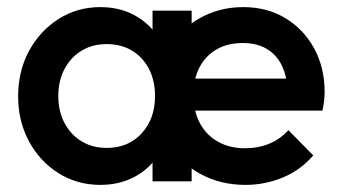

<svg xmlns="http://www.w3.org/2000/svg" viewBox="-20 -510 960 540"><path d="M670 10Q598 10 540.5 -22.5Q483 -55 449.5 -112Q416 -169 416 -240Q416 -311 449 -367.5Q482 -424 538.5 -457Q595 -490 664 -490Q731 -490 782.5 -459Q834 -428 863.5 -374Q893 -320 893 -251Q893 -239 891.5 -226.5Q890 -214 887 -199H493V-289H830L789 -253Q787 -297 772 -327Q757 -357 729.5 -373Q702 -389 662 -389Q620 -389 589 -371Q558 -353 541 -320.5Q524 -288 524 -243Q524 -198 542 -164Q560 -130 593 -111.5Q626 -93 669 -93Q706 -93 737.5 -106Q769 -119 791 -144L861 -73Q826 -32 776 -11Q726 10 670 10ZM262 10Q197 10 144.5 -23Q92 -56 61.5 -112.5Q31 -169 31 -239Q31 -310 61.5 -366.5Q92 -423 144.5 -456.5Q197 -490 262 -490Q317 -490 359.5 -466.5Q402 -443 427 -402Q452 -361 452 -309V-171Q452 -119 427.5 -78Q403 -37 360 -13.5Q317 10 262 10ZM280 -94Q341 -94 378.5 -135Q416 -176 416 -240Q416 -283 399 -316Q382 -349 351.5 -367.5Q321 -386 280 -386Q240 -386 209.5 -367.5Q179 -349 161.5 -316Q144 -283 144 -240Q144 -197 161.5 -164Q179 -131 209.5 -112.5Q240 -94 280 -94ZM409 0V-129L428 -246L409 -362V-480H519V0Z"/></svg>

Font: Outfit Thin Medium
Style: Regular
Weight: 500
Version: Version 1.100;gftools[0.9.27]